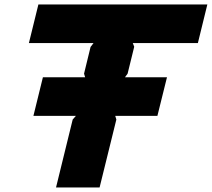

<svg xmlns="http://www.w3.org/2000/svg" viewBox="-20 -830 938 850"><path d="M897.9 -810.1 856 -639.2H567.9L574.2 -623L544.9 -503.9L533.2 -487.8H719.2L676.8 -316.9H490.2L495.1 -300.8L420.9 0H228L301.8 -300.8L315.9 -316.9H127.9L169.9 -487.8H356.9L352.1 -503.9L380.9 -622.1L394 -639.2H107.9L149.9 -810.1Z"/></svg>

Font: Sinkin Sans 800 Black Italic
Style: Regular
Weight: 900
Italic angle: -112°
Designer: Keith Bates
Foundry: K-Type
Version: Sinkin Sans (version 1.0)  by Keith Bates   •   © 2014   www